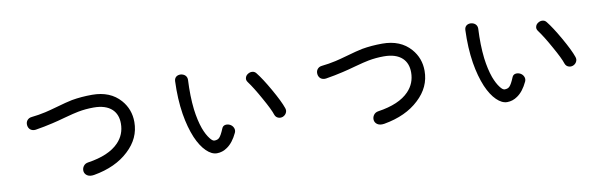

<svg xmlns="http://www.w3.org/2000/svg" viewBox="-42 -1035 4085 1303"><g transform="rotate(-10 2000.0 -383.5)"><path d="M176.8 -560.5Q155.3 -558.6 143.6 -543Q133.8 -529.3 135.7 -510.7Q137.7 -492.2 150.4 -480.5Q166 -467.8 188.5 -470.7Q250 -480.5 307.6 -494.1Q342.8 -502 398.4 -517.6Q462.9 -535.2 494.1 -541Q545.9 -550.8 600.6 -550.8Q683.6 -550.8 726.6 -510.7Q764.6 -474.6 764.6 -412.1Q764.6 -335.9 712.9 -282.2Q645.5 -211.9 500 -190.4Q478.5 -187.5 466.8 -170.9Q456.1 -155.3 458 -136.7Q460.9 -117.2 477.5 -106.4Q495.1 -94.7 525.4 -99.6Q676.8 -126 766.6 -210.9Q856.4 -293.9 856.4 -406.2Q856.4 -494.1 799.8 -558.6Q730.5 -637.7 605.5 -637.7Q531.2 -637.7 464.8 -626Q425.8 -618.2 354.5 -597.7Q302.7 -583 272.5 -576.2Q224.6 -565.4 176.8 -560.5Z M1730.5 -586.9Q1719.7 -601.6 1702.1 -602.5Q1686.5 -603.5 1671.9 -593.8Q1658.2 -585 1654.3 -570.3Q1649.4 -554.7 1661.1 -539.1Q1695.3 -493.2 1741.2 -410.2Q1788.1 -327.1 1799.8 -290Q1806.6 -271.5 1823.2 -265.6Q1837.9 -259.8 1854.5 -265.6Q1871.1 -272.5 1878.9 -287.1Q1887.7 -302.7 1880.9 -321.3Q1864.3 -370.1 1813.5 -459Q1765.6 -543 1730.5 -586.9ZM1176.8 -630.9Q1171.9 -507.8 1188.5 -403.3Q1204.1 -308.6 1234.4 -236.3Q1262.7 -170.9 1299.8 -134.8Q1335.9 -99.6 1372.1 -99.6Q1410.2 -99.6 1443.4 -123Q1485.4 -151.4 1515.6 -215.8Q1523.4 -233.4 1515.6 -250Q1508.8 -265.6 1492.2 -274.4Q1475.6 -282.2 1460 -279.3Q1443.4 -276.4 1436.5 -258.8Q1418 -213.9 1404.3 -200.2Q1392.6 -187.5 1370.1 -187.5Q1356.4 -187.5 1338.9 -210.9Q1317.4 -238.3 1299.8 -285.2Q1279.3 -342.8 1269.5 -419.9Q1258.8 -512.7 1264.6 -625Q1264.6 -644.5 1252 -656.2Q1240.2 -667 1221.7 -668.9Q1204.1 -669.9 1191.4 -661.1Q1177.7 -650.4 1176.8 -630.9Z M2176.8 -560.5Q2155.3 -558.6 2143.6 -543Q2133.8 -529.3 2135.7 -510.7Q2137.7 -492.2 2150.4 -480.5Q2166 -467.8 2188.5 -470.7Q2250 -480.5 2307.6 -494.1Q2342.8 -502 2398.4 -517.6Q2462.9 -535.2 2494.1 -541Q2545.9 -550.8 2600.6 -550.8Q2683.6 -550.8 2726.6 -510.7Q2764.6 -474.6 2764.6 -412.1Q2764.6 -335.9 2712.9 -282.2Q2645.5 -211.9 2500 -190.4Q2478.5 -187.5 2466.8 -170.9Q2456.1 -155.3 2458 -136.7Q2460.9 -117.2 2477.5 -106.4Q2495.1 -94.7 2525.4 -99.6Q2676.8 -126 2766.6 -210.9Q2856.4 -293.9 2856.4 -406.2Q2856.4 -494.1 2799.8 -558.6Q2730.5 -637.7 2605.5 -637.7Q2531.2 -637.7 2464.8 -626Q2425.8 -618.2 2354.5 -597.7Q2302.7 -583 2272.5 -576.2Q2224.6 -565.4 2176.8 -560.5Z M3730.5 -586.9Q3719.7 -601.6 3702.1 -602.5Q3686.5 -603.5 3671.9 -593.8Q3658.2 -585 3654.3 -570.3Q3649.4 -554.7 3661.1 -539.1Q3695.3 -493.2 3741.2 -410.2Q3788.1 -327.1 3799.8 -290Q3806.6 -271.5 3823.2 -265.6Q3837.9 -259.8 3854.5 -265.6Q3871.1 -272.5 3878.9 -287.1Q3887.7 -302.7 3880.9 -321.3Q3864.3 -370.1 3813.5 -459Q3765.6 -543 3730.5 -586.9ZM3176.8 -630.9Q3171.9 -507.8 3188.5 -403.3Q3204.1 -308.6 3234.4 -236.3Q3262.7 -170.9 3299.8 -134.8Q3335.9 -99.6 3372.1 -99.6Q3410.2 -99.6 3443.4 -123Q3485.4 -151.4 3515.6 -215.8Q3523.4 -233.4 3515.6 -250Q3508.8 -265.6 3492.2 -274.4Q3475.6 -282.2 3460 -279.3Q3443.4 -276.4 3436.5 -258.8Q3418 -213.9 3404.3 -200.2Q3392.6 -187.5 3370.1 -187.5Q3356.4 -187.5 3338.9 -210.9Q3317.4 -238.3 3299.8 -285.2Q3279.3 -342.8 3269.5 -419.9Q3258.8 -512.7 3264.6 -625Q3264.6 -644.5 3252 -656.2Q3240.2 -667 3221.7 -668.9Q3204.1 -669.9 3191.4 -661.1Q3177.7 -650.4 3176.8 -630.9Z"/></g></svg>

Font: GungsuhChe
Style: Regular
Weight: 400
Monospace: yes
Version: Version 2.21